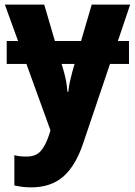

<svg xmlns="http://www.w3.org/2000/svg" viewBox="-20 -569 585 829"><path d="M1 -549H171L217 -392H330L376 -549H542L489 -392H537V-293H455L339 50Q306 148 252.5 194Q199 240 115 240Q92 240 74.5 237.5Q57 235 42 232V101Q52 104 66 105.5Q80 107 94 107Q135 107 156 83Q177 59 192 13L198 -6L94 -293H9V-392H58ZM271 -173H275Q277 -194 281.5 -215Q286 -236 292 -258L302 -293H246L256 -259Q268 -217 271 -173Z"/></svg>

Font: Noto Sans SemiCondensed ExtraBold
Style: Regular
Weight: 800
Width: 4
Designer: Monotype Design Team
Foundry: Monotype Imaging Inc.
Version: Version 2.013; ttfautohint (v1.8.4.7-5d5b)